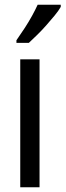

<svg xmlns="http://www.w3.org/2000/svg" viewBox="-20 -786 275 806"><path d="M146 0H65V-537H146ZM235 -757Q226 -741 209.5 -721Q193 -701 174 -679.5Q155 -658 135.5 -639Q116 -620 101 -606H49V-617Q68 -644 84.5 -669.5Q101 -695 114.5 -719.5Q128 -744 138 -766H235Z"/></svg>

Font: Noto Sans Arabic ExtraCondensed
Style: Regular
Weight: 400
Width: 2
Designer: Monotype Design Team, Nadine Chahine, Nizar Qandah and Khaled Hosny
Foundry: Monotype Imaging Inc.
Version: Version 2.012